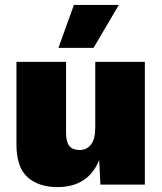

<svg xmlns="http://www.w3.org/2000/svg" viewBox="-20 -752 659 782"><path d="M214 10Q137 10 92 -30.5Q47 -71 47 -164V-500H249V-211Q249 -173 263 -157Q277 -141 304 -141Q333 -141 350.5 -163Q368 -185 368 -234V-500H570V0H389L384 -100Q339 10 214 10ZM281 -732H464L361 -557H218Z"/></svg>

Font: Work Sans ExtraBold
Style: Regular
Weight: 800
Designer: Wei Huang
Foundry: Wei Huang
Version: Version 2.012; ttfautohint (v1.8.3)